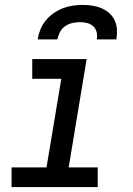

<svg xmlns="http://www.w3.org/2000/svg" viewBox="-20 -760 540 780"><path d="M377 0H27V-80H169L229 -440H111V-520H332L259 -80H377ZM133 -600Q136 -620 144 -640Q152 -660 166 -677Q180 -694 198 -706.5Q216 -719 235.5 -726.5Q255 -734 275.5 -737Q296 -740 316 -740Q336 -740 355.5 -737Q375 -734 392.5 -726.5Q410 -719 424 -706.5Q438 -694 446 -677Q454 -660 455 -640Q456 -620 453 -600H373Q376 -615 372.5 -629.5Q369 -644 358.5 -653.5Q348 -663 334 -666.5Q320 -670 305 -670Q290 -670 274 -666.5Q258 -663 244.5 -653.5Q231 -644 223.5 -629.5Q216 -615 213 -600Z"/></svg>

Font: Iosevka Medium Oblique
Style: Regular
Weight: 500
Italic angle: -9°
Monospace: yes
Designer: Belleve Invis
Foundry: Belleve Invis
Version: Version 32.5.0; ttfautohint (v1.8.4)